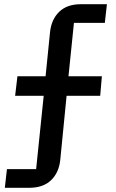

<svg xmlns="http://www.w3.org/2000/svg" viewBox="-20 -753 551 914"><path d="M3 141 13 52H152L188 -297H52L63 -390H197L218 -598Q224 -660 261.5 -696.5Q299 -733 365 -733H489L479 -644H332L306 -390H465L457 -297H297L267 7Q261 68 223.5 104.5Q186 141 119 141Z"/></svg>

Font: IBM Plex Sans JP Medm
Style: Regular
Weight: 500
Designer: Mike Abbink; Paul van der Laan; Pieter van Rosmalen; Wujin Sim; Yejin Wi; Jinhee Kim; Boomi Park; Yona Kim; Kichan Ma
Foundry: Sandoll Inc.
Version: Version 1.002